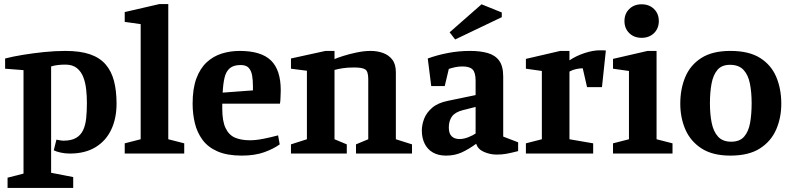

<svg xmlns="http://www.w3.org/2000/svg" viewBox="-20 -751 3866 939"><path d="M17 168V118L95 98V-408L5 -415V-465Q44 -475 93.5 -483Q143 -491 196 -496.5Q249 -502 300 -502Q372 -502 420 -485.5Q468 -469 496.5 -436Q525 -403 537.5 -355Q550 -307 550 -244Q550 -172 524 -117Q498 -62 447 -31Q396 0 321 0Q300 0 278 -4.5Q256 -9 243 -16L256 -68Q262 -67 272.5 -65Q283 -63 290 -63Q329 -63 352 -76.5Q375 -90 386.5 -114.5Q398 -139 401.5 -173Q405 -207 405 -248Q405 -280 401.5 -313Q398 -346 387.5 -373.5Q377 -401 356 -418Q335 -435 300 -435Q281 -435 263 -433Q245 -431 230 -426V94L338 115V168Z M590 0V-50L668 -70V-633L590 -644V-692L759 -731H803V-70L881 -50V0Z M1162 10Q1091 10 1044 -10.5Q997 -31 970.5 -67Q944 -103 933 -148.5Q922 -194 922 -244Q922 -318 940.5 -367.5Q959 -417 991 -446.5Q1023 -476 1064.5 -489Q1106 -502 1152 -502Q1257 -502 1305 -455.5Q1353 -409 1353 -310Q1353 -304 1352.5 -291.5Q1352 -279 1351.5 -266Q1351 -253 1349 -244H1067V-220Q1067 -159 1083 -125Q1099 -91 1129 -78Q1159 -65 1202 -65Q1231 -65 1267 -72Q1303 -79 1340 -89L1348 -45Q1318 -23 1272 -6.5Q1226 10 1162 10ZM1069 -298 1217 -309V-330Q1217 -359 1213 -382Q1209 -405 1196.5 -419Q1184 -433 1157 -433Q1122 -433 1103.5 -417Q1085 -401 1078 -370.5Q1071 -340 1069 -298Z M1403 0V-45L1481 -70V-405L1403 -415V-465L1572 -502H1616V-462Q1629 -468 1659 -477.5Q1689 -487 1725 -494.5Q1761 -502 1792 -502Q1825 -502 1853 -492Q1881 -482 1898.5 -459.5Q1916 -437 1916 -398V-70L1995 -45V0H1721V-45L1781 -70V-364Q1781 -401 1767 -411Q1753 -421 1712 -421Q1679 -421 1657 -417.5Q1635 -414 1616 -409V-70L1676 -45V0Z M2161 10Q2124 10 2097.5 -5Q2071 -20 2057 -48Q2043 -76 2043 -113Q2043 -140 2054 -169.5Q2065 -199 2093 -223.5Q2121 -248 2171 -258L2306 -286V-356Q2306 -396 2291.5 -411Q2277 -426 2242 -426Q2223 -426 2206.5 -422.5Q2190 -419 2175 -414L2155 -330H2089L2072 -465Q2119 -482 2171.5 -492Q2224 -502 2279 -502Q2329 -502 2365.5 -491.5Q2402 -481 2421.5 -454Q2441 -427 2441 -377V-83L2514 -55V-12Q2479 -3 2457 1Q2435 5 2409 5Q2377 5 2347 -8Q2317 -21 2309 -48Q2272 -21 2238 -5.5Q2204 10 2161 10ZM2227 -71Q2248 -71 2270.5 -80Q2293 -89 2306 -98V-228L2246 -213Q2206 -203 2190.5 -181.5Q2175 -160 2175 -127Q2175 -98 2189 -84.5Q2203 -71 2227 -71ZM2206 -558 2179 -593 2335 -730 2434 -690V-667Z M2552 0V-50L2630 -70V-404L2552 -415V-463L2720 -502H2765V-456Q2798 -478 2839 -491.5Q2880 -505 2914 -505Q2920 -505 2929.5 -505Q2939 -505 2943 -504L2924 -325H2851L2830 -417Q2814 -417 2796.5 -413Q2779 -409 2765 -401V-70L2881 -50V0Z M2978 0V-50L3056 -70V-404L2978 -415V-463L3147 -502H3191V-70L3269 -50V0ZM3118 -566Q3081 -566 3057.5 -589Q3034 -612 3034 -648Q3034 -684 3057.5 -707Q3081 -730 3118 -730Q3155 -730 3178.5 -707Q3202 -684 3202 -648Q3202 -612 3178.5 -589Q3155 -566 3118 -566Z M3552 10Q3465 10 3411 -25Q3357 -60 3332 -117.5Q3307 -175 3307 -244Q3307 -316 3331.5 -374.5Q3356 -433 3410 -467.5Q3464 -502 3552 -502Q3643 -502 3697.5 -467.5Q3752 -433 3776.5 -374.5Q3801 -316 3801 -244Q3801 -175 3776 -117.5Q3751 -60 3696.5 -25Q3642 10 3552 10ZM3556 -58Q3598 -58 3619.5 -83Q3641 -108 3648.5 -150.5Q3656 -193 3656 -246Q3656 -300 3647.5 -342.5Q3639 -385 3616 -409.5Q3593 -434 3550 -434Q3510 -434 3489 -409.5Q3468 -385 3460 -342.5Q3452 -300 3452 -246Q3452 -193 3460.5 -150.5Q3469 -108 3491.5 -83Q3514 -58 3556 -58Z"/></svg>

Font: Manuale
Style: Bold
Weight: 700
Version: Version 1.002